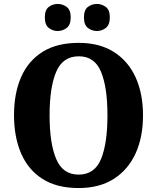

<svg xmlns="http://www.w3.org/2000/svg" viewBox="-20 -942 795 972"><path d="M378 10Q268 10 195.5 -36Q123 -82 87 -165Q51 -248 51 -359Q51 -470 87 -552Q123 -634 195.5 -679.5Q268 -725 379 -725Q483 -725 555.5 -679.5Q628 -634 666 -551.5Q704 -469 704 -358Q704 -247 666 -164.5Q628 -82 555.5 -36Q483 10 378 10ZM378 -58Q459 -58 491.5 -137Q524 -216 524 -358Q524 -500 491.5 -578.5Q459 -657 379 -657Q298 -657 264.5 -578.5Q231 -500 231 -358Q231 -216 264.5 -137Q298 -58 378 -58ZM471 -785Q445 -785 425 -800.5Q405 -816 405 -854Q405 -892 425 -907Q445 -922 471 -922Q495 -922 515.5 -907Q536 -892 536 -854Q536 -816 515.5 -800.5Q495 -785 471 -785ZM272 -785Q247 -785 227 -800.5Q207 -816 207 -854Q207 -892 227 -907Q247 -922 272 -922Q297 -922 317.5 -907Q338 -892 338 -854Q338 -816 317.5 -800.5Q297 -785 272 -785Z"/></svg>

Font: Noto Serif SemiCondensed ExtraBold
Style: Regular
Weight: 800
Width: 4
Designer: Monotype Design Team
Foundry: Monotype Imaging Inc.
Version: Version 2.015